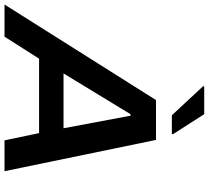

<svg xmlns="http://www.w3.org/2000/svg" viewBox="-90 -890 947 872"><g transform="rotate(90 384.0 -453.5)"><path d="M-32 0 402 -688H583L725 0H585L552 -157H214L114 0ZM281 -268H530L473 -572H466ZM471 -760 339 -902 340 -907H466L557 -765L556 -760Z"/></g></svg>

Font: Saira Expanded SemiBold
Style: Italic
Weight: 600
Width: 7
Italic angle: -12°
Designer: Hector Gatti with collaboration of the Omnibus-Type team
Foundry: Omnibus-Type
Version: Version 1.101